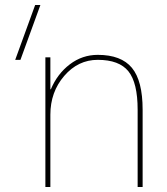

<svg xmlns="http://www.w3.org/2000/svg" viewBox="-20 -750 668 770"><path d="M62 -510H41L121 -730H142ZM182 -392H184Q210 -454 260 -492Q310 -530 372 -530Q466 -530 509 -478Q552 -426 552 -310V0H532V-310Q532 -418 495 -464Q458 -510 372 -510Q293 -510 237.5 -445.5Q182 -381 182 -290V0H162V-520H182Z"/></svg>

Font: Mplus 1p Thin
Style: Regular
Weight: 250
Version: Version 1.061